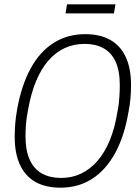

<svg xmlns="http://www.w3.org/2000/svg" viewBox="-20 -856 646 888"><path d="M260 12Q191 12 144 -14.5Q97 -41 72.5 -93.5Q48 -146 48 -223Q48 -252 50.5 -284Q53 -316 59 -349Q79 -461 121.5 -539Q164 -617 228 -657.5Q292 -698 374 -698Q443 -698 490 -671.5Q537 -645 561.5 -592.5Q586 -540 586 -463Q586 -434 583.5 -402.5Q581 -371 574 -337Q555 -225 512 -147Q469 -69 405.5 -28.5Q342 12 260 12ZM262 -33Q313 -33 355 -53Q397 -73 430.5 -111.5Q464 -150 487.5 -206.5Q511 -263 523 -338Q527 -357 529 -374Q531 -391 532 -406.5Q533 -422 533.5 -435.5Q534 -449 534 -462Q534 -529 514.5 -571Q495 -613 458.5 -633Q422 -653 372 -653Q321 -653 279 -633.5Q237 -614 203.5 -575.5Q170 -537 146.5 -480Q123 -423 110 -349Q106 -330 103.5 -312.5Q101 -295 100 -280Q99 -265 98.5 -252Q98 -239 98 -226Q98 -159 118 -116Q138 -73 175 -53Q212 -33 262 -33ZM283 -794 290 -836H514L507 -794Z"/></svg>

Font: Archivo Condensed Thin
Style: Italic
Weight: 250
Width: 3
Italic angle: -10°
Designer: Hector Gatti
Foundry: Omnibus-Type
Version: Version 2.001